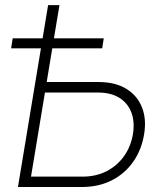

<svg xmlns="http://www.w3.org/2000/svg" viewBox="-20 -748 657 768"><path d="M151.9 -419.9H374Q440.9 -419.9 485.1 -392.8Q529.3 -365.7 547.9 -318.6Q566.4 -271.5 556.6 -211.9Q546.4 -148.9 512.9 -101.1Q479.5 -53.2 427 -26.6Q374.5 0 307.6 0H51.8L172.4 -727.5H217.8L104 -41.5H310.5Q363.8 -41.5 406 -63Q448.2 -84.5 475.8 -123Q503.4 -161.6 511.7 -211.4Q519.5 -259.3 505.9 -296.9Q492.2 -334.5 458.3 -356.2Q424.3 -377.9 370.6 -377.9H145ZM24.4 -554.7 30.8 -594.7H395L388.7 -554.7Z"/></svg>

Font: Inter 20pt ExtraLight
Style: Italic
Weight: 250
Italic angle: -9.3988°
Version: Version 4.001;git-66647c0bb